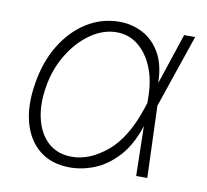

<svg xmlns="http://www.w3.org/2000/svg" viewBox="-67 -627 767 712"><g transform="rotate(10 316.0 -271.0)"><path d="M236.9 11.4Q169 10.7 124.5 -25.4Q79.9 -61.4 62.5 -125.4Q45.1 -189.3 59.3 -273.8Q72.4 -356.5 110.6 -419.2Q148.8 -481.9 205.1 -517.2Q261.4 -552.6 328.5 -552.6Q375.4 -552.6 415.8 -531.4Q456.3 -510.3 481.5 -466.8Q506.7 -423.3 508.2 -356.2H509.2L572.1 -545.5H613.6L520.2 -271.3L519.9 -270.2L529.5 0H487.6L483.7 -186.1H483.3Q459.2 -112.9 418.9 -69.2Q378.6 -25.6 331 -6.7Q283.4 12.1 236.9 11.4ZM481.5 -273.8 481.2 -295.1Q480.8 -359 460.6 -408Q440.3 -457 405.2 -484.7Q370 -512.4 324.9 -512.4Q274.1 -512.4 227.1 -479.8Q180 -447.1 146.3 -392Q112.6 -337 101.2 -269.5Q89.5 -200.3 102.8 -145.8Q116.1 -91.3 151.1 -60Q186.1 -28.8 240.1 -28.8Q306.8 -28.8 371.6 -82.7Q436.4 -136.7 474.8 -253.2Z"/></g></svg>

Font: Inter UI Extra Light
Style: Italic
Weight: 200
Italic angle: -9.39999°
Designer: Rasmus Andersson
Foundry: rsms
Version: 3.2;8d6f07862